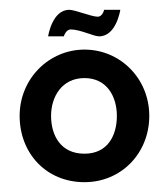

<svg xmlns="http://www.w3.org/2000/svg" viewBox="-20 -367 342 391"><path d="M124 -307C144 -307 170 -293 182 -293C217 -293 225 -347 225 -347H192C192 -347 189 -333 179 -333C166 -333 133 -347 121 -347C86 -347 78 -293 78 -293H110C110 -293 114 -307 124 -307ZM84 -131C84 -170 106 -208 152 -208C198 -208 218 -170 218 -131C218 -92 200 -54 152 -54C103 -54 84 -92 84 -131ZM20 -131C20 -55 74 4 152 4C227 4 284 -55 284 -131C284 -207 225 -266 152 -266C80 -266 20 -207 20 -131Z"/></svg>

Font: Hussar Tani
Style: Dwa
Weight: 700
Foundry: Cannot Into Space Fonts
Version: Version 0.92